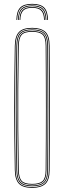

<svg xmlns="http://www.w3.org/2000/svg" viewBox="-20 -946 324 972"><path d="M143 5Q95.8 5 75.8 -16Q55.8 -37 55 -85Q53.5 -169.5 52.8 -246.9Q52 -324.2 52 -399.5Q52 -474.8 52.8 -552.2Q53.5 -629.8 55 -714Q55.8 -762.8 75.8 -783.9Q95.8 -805 143 -805Q187 -805 209 -785.5Q231 -766 231.2 -714Q231.8 -634.2 232.1 -557.4Q232.5 -480.5 232.5 -403.6Q232.5 -326.8 232.1 -247.8Q231.8 -168.8 231.2 -85Q231 -33.8 209 -14.4Q187 5 143 5ZM143 1Q186.2 1 206.6 -17.8Q227 -36.5 227.2 -85Q227.8 -163.8 228.1 -240.4Q228.5 -317 228.5 -394.1Q228.5 -471.2 228.1 -550.6Q227.8 -630 227.2 -714Q227 -763.2 206.6 -782.1Q186.2 -801 143 -801Q98 -801 78.9 -781.2Q59.8 -761.5 59 -714Q57.5 -626.2 56.8 -548.4Q56 -470.5 56 -396.2Q56 -322 56.8 -245.8Q57.5 -169.5 59 -85Q59.8 -38.2 79 -18.6Q98.2 1 143 1ZM143 -3Q99.2 -3 81.5 -21.6Q63.8 -40.2 63 -85Q61.5 -172.2 60.8 -250Q60 -327.8 60 -402.2Q60 -476.8 60.8 -553.2Q61.5 -629.8 63 -714Q63.8 -760 81.5 -778.5Q99.2 -797 143 -797Q184.2 -797 203.6 -779.4Q223 -761.8 223.2 -714Q223.8 -636 224.1 -559.1Q224.5 -482.2 224.5 -404.9Q224.5 -327.5 224.1 -248Q223.8 -168.5 223.2 -85Q223 -38 203.5 -20.5Q184 -3 143 -3ZM143 -7Q183 -7 201 -23.4Q219 -39.8 219.2 -85Q219.8 -162 220.1 -238.6Q220.5 -315.2 220.5 -392.9Q220.5 -470.5 220.1 -550.5Q219.8 -630.5 219.2 -714Q219 -760 201 -776.5Q183 -793 143 -793Q101.2 -793 84.5 -775.6Q67.8 -758.2 67 -713.8Q65.5 -626 64.8 -548.1Q64 -470.2 64 -396.1Q64 -322 64.8 -245.8Q65.5 -169.5 67 -85.2Q67.8 -41.5 84.5 -24.2Q101.2 -7 143 -7ZM143 -11Q102.2 -11 87 -27.5Q71.8 -44 71 -85.2Q69 -201.5 68.4 -302.1Q67.8 -402.8 68.4 -502Q69 -601.2 71 -713.8Q71.8 -755.8 87 -772.4Q102.2 -789 143 -789Q181.8 -789 198.4 -773.5Q215 -758 215.2 -714Q215.8 -637.5 216.1 -560.8Q216.5 -484 216.5 -406Q216.5 -328 216.1 -248Q215.8 -168 215.2 -85Q215 -42 198.4 -26.5Q181.8 -11 143 -11ZM143 -15Q179.8 -15 195.4 -29.2Q211 -43.5 211.2 -85Q211.8 -160 212.1 -237Q212.5 -314 212.5 -392.6Q212.5 -471.2 212.1 -551.6Q211.8 -632 211.2 -714Q211 -756 195.5 -770.5Q180 -785 143 -785Q103.8 -785 89.8 -769.4Q75.8 -753.8 75 -713.8Q73 -597.2 72.4 -496.6Q71.8 -396 72.4 -296.9Q73 -197.8 75 -85.2Q75.8 -46 89.8 -30.5Q103.8 -15 143 -15ZM143 -926.5Q185.2 -926.5 203.8 -907.6Q222.2 -888.8 223 -845.2H219Q218.2 -886.8 200.6 -904.6Q183 -922.5 143 -922.5Q103 -922.5 85.4 -904.6Q67.8 -886.8 67 -845.2H63Q63.8 -888.8 82.2 -907.6Q100.8 -926.5 143 -926.5ZM143 -918.5Q181 -918.5 197.6 -901.5Q214.2 -884.5 215 -845.2H211Q210.5 -882.5 194.6 -898.5Q178.8 -914.5 143 -914.5Q107.2 -914.5 91.4 -898.5Q75.5 -882.5 75 -845.2H71Q71.8 -884.5 88.5 -901.5Q105.2 -918.5 143 -918.5ZM143 -910.5Q176.8 -910.5 191.6 -895.4Q206.5 -880.2 207 -845.2H203Q202.5 -878 188.5 -892.2Q174.5 -906.5 143 -906.5Q111.5 -906.5 97.5 -892.2Q83.5 -878 83 -845.2H79Q79.5 -880.2 94.4 -895.4Q109.2 -910.5 143 -910.5Z"/></svg>

Font: Big Shoulders Inline Thin
Style: Regular
Weight: 100
Designer: Patric King
Foundry: XO Type Co
Version: Version 2.002